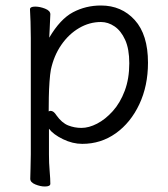

<svg xmlns="http://www.w3.org/2000/svg" viewBox="-20 -506 612 698"><path d="M92 -368Q92 -399 91 -427Q90 -455 89 -472Q89 -482 108 -482Q125 -482 144 -474.5Q163 -467 163 -454Q163 -448 162 -432Q161 -416 160.5 -398.5Q160 -381 159 -369Q199 -437 245.5 -461.5Q292 -486 347 -486Q422 -486 470 -433Q518 -380 518 -278Q518 -194 486.5 -127Q455 -60 401 -21.5Q347 17 279 17Q244 17 209 0Q174 -17 158 -38V56Q158 87 160.5 116Q163 145 163 162Q163 172 143 172Q127 172 108.5 164.5Q90 157 90 144Q90 132 91 106.5Q92 81 92 55ZM157 -101Q161 -103 164 -103Q175 -103 185 -87Q205 -59 228 -50Q251 -41 276 -41Q303 -41 333 -56.5Q363 -72 390 -102Q417 -132 433.5 -176Q450 -220 450 -276Q450 -328 435 -361Q420 -394 396.5 -410Q373 -426 347 -426Q305 -426 267.5 -404Q230 -382 203 -343Q176 -304 165 -253Q162 -237 160 -209Q158 -181 157.5 -152Q157 -123 157 -101Z"/></svg>

Font: Klee One SemiBold
Style: Regular
Weight: 600
Designer: Fontworks Inc.
Foundry: Fontworks Inc.
Version: Version 1.00;January 12, 2022;FontCreator 13.0.0.2683 64-bit